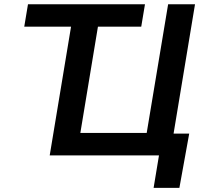

<svg xmlns="http://www.w3.org/2000/svg" viewBox="-20 -748 978 924"><path d="M96.7 -619.6 114.7 -727.5H677.7L659.7 -619.6ZM797.9 0H219.2L339.8 -727.5H469.2L366.7 -108.4H686L789.1 -727.5H918.5ZM719.2 156.2 745.1 0H705.1L722.2 -105H890.6L843.3 156.2Z"/></svg>

Font: Inter 16pt SemiBold
Style: Italic
Weight: 600
Italic angle: -9.3988°
Version: Version 4.001;git-66647c0bb